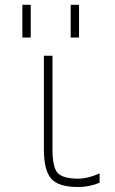

<svg xmlns="http://www.w3.org/2000/svg" viewBox="-20 -752 468 784"><path d="M71.3 -598.6V-732.4H105.5V-598.6ZM268.6 -598.6V-732.4H302.7V-598.6ZM194.3 -142.6Q194.3 -67.4 216.3 -44.9Q238.3 -22.5 299.8 -22.5Q338.9 -22.5 386.7 -43.9V-5.9Q344.7 11.7 299.8 11.7Q219.7 11.7 189.5 -22Q159.2 -55.7 159.2 -142.6V-524.4H194.3Z"/></svg>

Font: Gen Shin Gothic ExtraLight
Style: Regular
Weight: 100
Designer: [Source Han Sans]
Ryoko NISHIZUKA  (kana & ideographs); Paul D. Hunt (Latin, Greek & Cyrillic); Wenlong ZHANG  (bopomofo
Version: Version 1.002.20150607